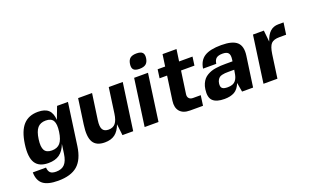

<svg xmlns="http://www.w3.org/2000/svg" viewBox="-97 -1219 3116 1926"><g transform="rotate(-20 1461.0 -256.0)"><path d="M226.1 9.8H225.1Q125.5 9.8 86.2 -52.7Q46.9 -115.2 65.9 -250Q85 -384.8 142.1 -447.3Q199.2 -509.8 298.8 -509.8Q372.6 -509.8 409.4 -475.8Q446.3 -441.9 451.2 -368.2L501 -500H617.2L554.2 -49.8Q534.7 86.9 463.9 148.4Q393.1 210 255.9 210Q146.5 210 95.9 170.4Q45.4 130.9 43.9 43.9H185.1Q188 83 207 100.1Q226.1 117.2 268.1 117.2Q327.6 117.2 359.4 83.5Q391.1 49.8 401.9 -24.9L416 -125Q389.6 -55.2 344 -22.7Q298.3 9.8 226.1 9.8ZM212.9 -249Q201.7 -169.4 222.4 -133.3Q243.2 -97.2 300.8 -97.2Q358.4 -97.2 389.2 -132.8Q419.9 -168.5 431.2 -249Q442.4 -329.1 421.6 -365Q400.9 -400.9 342.8 -400.9Q285.2 -400.9 254.6 -365.2Q224.1 -329.6 212.9 -249Z M1017.1 0 1002.9 -121.1Q978.5 -53.7 936.5 -22.5Q894.5 8.8 828.1 8.8Q737.8 8.8 703.9 -48.3Q669.9 -105.5 688 -231L726.1 -501H875L835.9 -226.1Q826.2 -158.2 843.5 -128.7Q860.8 -99.1 906.7 -99.1Q954.1 -99.1 979.7 -130.1Q1005.4 -161.1 1015.1 -230L1052.7 -500H1202.1L1131.8 0Z M1401.9 0H1253.9L1323.7 -500H1471.7ZM1503.9 -644Q1498 -603 1475.1 -584.5Q1452.1 -565.9 1406.7 -565.9Q1361.8 -565.9 1344 -584.2Q1326.2 -602.5 1332 -644Q1337.9 -685.5 1360.8 -703.9Q1383.8 -722.2 1428.7 -722.2Q1473.6 -722.2 1491.7 -703.4Q1509.8 -684.6 1503.9 -644Z M1756.8 -168Q1752.9 -140.6 1767.1 -124.3Q1781.2 -107.9 1810.1 -107.9H1892.1L1877 0H1738.8Q1665.5 0 1630.9 -40.3Q1596.2 -80.6 1606 -151.9L1642.1 -408.2H1562L1574.7 -500H1654.8L1672.9 -626H1821.8L1803.7 -500H1946.8L1934.1 -408.2H1791Z M2295.9 0H2293.9L2276.9 -98.1Q2252 -36.1 2210.2 -13.2Q2168.5 9.8 2105 9.8Q2019.5 9.8 1981.4 -26.4Q1943.4 -62.5 1955.6 -147.9Q1960 -180.2 1971.7 -206.1Q1983.4 -231.9 1998.8 -249.5Q2014.2 -267.1 2036.1 -279.8Q2058.1 -292.5 2079.6 -299.8Q2101.1 -307.1 2129.2 -311.3Q2157.2 -315.4 2180.4 -316.7Q2203.6 -317.9 2232.9 -317.9H2307.6L2310.5 -339.8Q2316.4 -384.8 2299.8 -404.8Q2283.2 -424.8 2238.8 -424.8Q2194.3 -424.8 2172.6 -407.5Q2150.9 -390.1 2146 -350.1H2004.9Q2017.1 -434.1 2076.4 -471.9Q2135.7 -509.8 2255.9 -509.8Q2375.5 -509.8 2423.3 -465.6Q2471.2 -421.4 2457.5 -324.2L2411.6 0ZM2294.9 -232.9H2293.9H2231Q2210 -232.9 2196 -231.9Q2182.1 -231 2164.6 -226.8Q2147 -222.7 2136.2 -214.6Q2125.5 -206.5 2116.7 -191.7Q2107.9 -176.8 2105 -155.8Q2100.1 -119.6 2116.2 -104.7Q2132.3 -89.8 2174.8 -89.8Q2204.6 -89.8 2225.8 -97.9Q2247.1 -106 2260 -122.6Q2272.9 -139.2 2279.8 -159.4Q2286.6 -179.7 2290.5 -208Z M2832.5 -384.8Q2770.5 -384.8 2744.1 -356.7Q2717.8 -328.6 2706.5 -250L2671.4 0H2522.5L2592.3 -500H2708.5L2721.2 -377.9Q2742.7 -445.3 2778.1 -477.5Q2813.5 -509.8 2866.2 -509.8H2922.4L2904.3 -384.8Z"/></g></svg>

Font: Fivo Sans Modern
Style: Italic
Weight: 700
Designer: Alexander Slobzheninov
Foundry: Alexander Slobzheninov
Version: 1.0